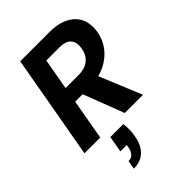

<svg xmlns="http://www.w3.org/2000/svg" viewBox="-282 -811 1213 1213"><g transform="rotate(-45 324.5 -204.5)"><path d="M321 43Q325 73 324 100Q323 127 318 151Q307 216 269.5 252.5Q232 289 169 289L179 232Q228 232 240 170L243 152H186L205 43ZM17 0 141 -698H403Q466 -698 510 -681Q554 -664 580.5 -635Q607 -606 615.5 -567Q624 -528 617 -484Q611 -452 597 -421.5Q583 -391 559 -364Q535 -337 501 -316Q467 -295 423 -283L540 0H377L273 -272H206L158 0ZM473 -481Q481 -529 458.5 -557Q436 -585 378 -585H261L224 -376H341Q399 -376 432 -404.5Q465 -433 473 -481Z"/></g></svg>

Font: SVN-Poppins SemiBold
Style: Italic
Weight: 600
Italic angle: -10°
Designer: Ninad Kale (Devanagari), Jonny Pinhorn (Latin)
Foundry: Indian Type Foundry
Version: Version 3.002 2017; ttfautohint (v1.8.3)